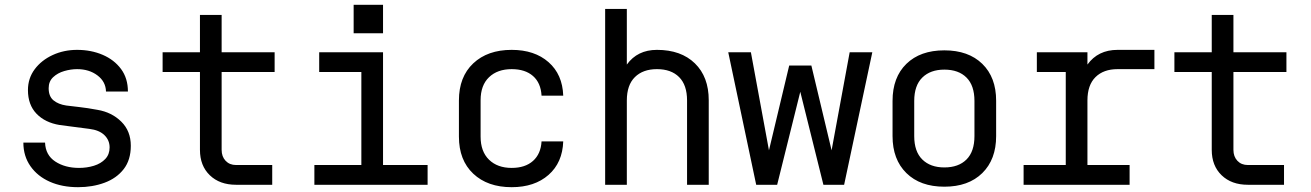

<svg xmlns="http://www.w3.org/2000/svg" viewBox="-20 -767 5440 797"><path d="M304 10Q238 10 187 -12.5Q136 -35 106.5 -77Q77 -119 77 -175H167Q169 -123 209.5 -96.5Q250 -70 308 -70Q341 -70 370 -79Q399 -88 417 -107Q435 -126 435 -155Q435 -185 413.5 -206Q392 -227 351 -232Q320 -236 289.5 -240Q259 -244 228 -248Q167 -258 131.5 -295Q96 -332 96 -393Q96 -442 124 -479.5Q152 -517 198.5 -538.5Q245 -560 300 -560Q358 -560 406 -539.5Q454 -519 482.5 -480.5Q511 -442 511 -387H420Q419 -428 384.5 -454Q350 -480 300 -480Q274 -480 246.5 -472Q219 -464 200.5 -446.5Q182 -429 182 -401Q182 -367 202 -350.5Q222 -334 255 -329Q278 -326 310 -322.5Q342 -319 385 -311Q444 -301 483.5 -262Q523 -223 523 -162Q523 -103 493.5 -65Q464 -27 414 -8.5Q364 10 304 10Z M960 0Q892 0 851 -39.5Q810 -79 810 -145V-468H655V-550H810V-705H900V-550H1120V-468H900V-145Q900 -117 916.5 -99.5Q933 -82 960 -82H1110V0Z M1285 0V-82H1480V-468H1305V-550H1570V-82H1755V0ZM1448 -747H1570V-629H1448Z M2104 10Q2004 10 1944.5 -46Q1885 -102 1885 -200V-350Q1885 -448 1944.5 -504Q2004 -560 2104 -560Q2199 -560 2257 -509Q2315 -458 2318 -370H2228Q2225 -423 2192.5 -451.5Q2160 -480 2104 -480Q2045 -480 2010 -446.5Q1975 -413 1975 -351V-200Q1975 -138 2010 -104Q2045 -70 2104 -70Q2160 -70 2192.5 -99Q2225 -128 2228 -180H2318Q2315 -92 2257 -41Q2199 10 2104 10Z M2492 0V-730H2582V-499Q2626 -560 2707 -560Q2807 -560 2864.5 -504Q2922 -448 2922 -351V0H2832V-350Q2832 -414 2799 -447Q2766 -480 2707 -480Q2649 -480 2615.5 -447Q2582 -414 2582 -350V0Z M3601 -550 3484 0H3398L3302 -386L3206 0H3119L3003 -550H3097L3172 -143L3256 -495H3348L3432 -143L3507 -550Z M3900 8Q3800 8 3742.5 -48.5Q3685 -105 3685 -202V-348Q3685 -446 3742.5 -502Q3800 -558 3900 -558Q4000 -558 4057.5 -502Q4115 -446 4115 -349V-202Q4115 -105 4057.5 -48.5Q4000 8 3900 8ZM3900 -72Q3959 -72 3992 -105Q4025 -138 4025 -202V-348Q4025 -412 3992 -445Q3959 -478 3900 -478Q3842 -478 3808.5 -445Q3775 -412 3775 -348V-202Q3775 -138 3808.5 -105Q3842 -72 3900 -72Z M4229 0V-82H4404V-468H4284V-550H4494V-499Q4538 -560 4619 -560H4772V-480H4619Q4561 -480 4527.5 -447Q4494 -414 4494 -350V-82H4669V0Z M5160 0Q5092 0 5051 -39.5Q5010 -79 5010 -145V-468H4855V-550H5010V-705H5100V-550H5320V-468H5100V-145Q5100 -117 5116.5 -99.5Q5133 -82 5160 -82H5310V0Z"/></svg>

Font: Tiny
Style: Regular
Weight: 400
Designer: Philipp Nurullin, Konstantin Bulenkov
Foundry: JetBrains
Version: Version 2.251; ttfautohint (v1.8.4.7-5d5b)